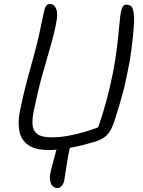

<svg xmlns="http://www.w3.org/2000/svg" viewBox="-20 -735 710 952"><path d="M225 9Q154 9 119 -16.5Q84 -42 76 -85Q68 -128 78 -181Q96 -269 115.5 -341Q135 -413 154 -482.5Q173 -552 188 -630Q195 -665 201.5 -690Q208 -715 227 -715Q249 -715 258.5 -691.5Q268 -668 259 -623Q248 -565 229 -500.5Q210 -436 188.5 -358.5Q167 -281 147 -183Q139 -145 141.5 -115.5Q144 -86 165.5 -70Q187 -54 235 -54Q275 -54 317 -61.5Q359 -69 398 -80.5Q437 -92 467 -104Q488 -164 506 -229.5Q524 -295 540 -374Q553 -440 560.5 -503.5Q568 -567 572 -613.5Q576 -660 579 -673Q582 -688 587.5 -700Q593 -712 606 -712Q631 -712 637.5 -692.5Q644 -673 645 -651Q646 -633 642.5 -590Q639 -547 632 -491.5Q625 -436 613 -380Q600 -313 584.5 -257.5Q569 -202 547 -134Q532 -88 511.5 -66.5Q491 -45 453 -33Q427 -25 394 -16.5Q361 -8 326 -2Q315 50 308.5 96Q302 142 298 163Q295 176 286 186.5Q277 197 266 197Q241 197 232.5 174.5Q224 152 229 127Q233 106 243 70Q253 34 260 7Q241 9 225 9Z"/></svg>

Font: Shantell Sans Normal
Style: Italic
Weight: 300
Italic angle: -11.31°
Designer: Stephen Nixon, Anya Danilova, Shantell Martin
Foundry: Arrow Type
Version: Version 1.008;[a672d596b]